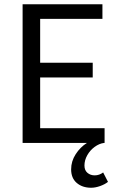

<svg xmlns="http://www.w3.org/2000/svg" viewBox="-20 -676 561 908"><path d="M464.4 -655.8V-586.9H169.9V-379.4H418.5V-309.6H169.9V-69.8H474.6V0H471.7Q449.2 2.9 427.7 18.6Q406.2 34.2 392.8 57.9Q379.4 81.5 379.4 106.9Q379.4 129.4 393.6 141.4Q407.7 153.3 427.7 153.3Q449.7 153.3 467.8 139.6L490.7 184.1Q476.1 195.8 453.4 203.9Q430.7 211.9 411.1 211.9Q369.6 211.9 343 189.2Q316.4 166.5 316.4 125Q316.4 86.4 338.1 53Q359.9 19.5 391.1 0H86.9V-655.8Z"/></svg>

Font: Varta
Style: Regular
Weight: 400
Designer: Joana Correia, Viktoriya Grabowska, Eben Sorkin
Foundry: Sorkin Type
Version: Version 1.002; ttfautohint (v1.3) -l 8 -r 24 -G 200 -x 12 -H